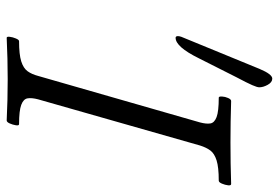

<svg xmlns="http://www.w3.org/2000/svg" viewBox="-150 -681 834 574"><g transform="rotate(90 267.0 -394.0)"><path d="M93 -502Q88 -502 88 -509Q88 -511 88.5 -513.5Q89 -516 90 -519L186 -753Q202 -791 215 -791Q226 -791 233.5 -777.5Q241 -764 241 -752Q241 -746 234.5 -731Q228 -716 211 -684L154 -571Q120 -502 93 -502ZM93 3Q89 3 90 -6Q91 -15 95 -24.5Q99 -34 103 -34Q143 -34 163.5 -40.5Q184 -47 193 -59.5Q202 -72 207 -91L346 -575Q351 -594 349 -606Q347 -618 330 -624.5Q313 -631 272 -631Q268 -631 268.5 -640.5Q269 -650 273 -659Q277 -668 282 -668Q313 -667 344 -666.5Q375 -666 406 -666Q437 -666 468 -666.5Q499 -667 530 -668Q535 -668 534 -659Q533 -650 529 -640.5Q525 -631 520 -631Q480 -631 459.5 -624.5Q439 -618 430 -606Q421 -594 415 -575L277 -91Q272 -72 274 -59.5Q276 -47 293.5 -40.5Q311 -34 351 -34Q356 -34 354.5 -24.5Q353 -15 349 -6Q345 3 340 3Q279 0 217 0Q156 0 93 3Z"/></g></svg>

Font: Junicode
Style: Italic
Weight: 400
Italic angle: -11°
Designer: Peter S. Baker
Version: Version 2.100; ttfautohint (v1.8.4)